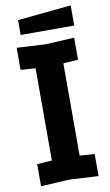

<svg xmlns="http://www.w3.org/2000/svg" viewBox="-96 -915 552 967"><g transform="rotate(-10 180.0 -431.5)"><path d="M33 4V-109L109 -114V-586L33 -591V-704L180 -696L327 -704V-591L251 -586V-114L327 -109V4L180 -4ZM64 -764V-840L338 -867V-764Z"/></g></svg>

Font: Tektur SemiCondensed SemiBold
Style: Regular
Weight: 600
Width: 4
Designer: Adam Jagosz
Foundry: Adam Jagosz
Version: Version 1.005;gftools[0.9.30]